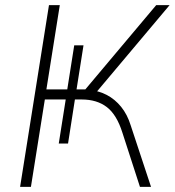

<svg xmlns="http://www.w3.org/2000/svg" viewBox="-20 -725 678 745"><path d="M58 0 170 -705H212L160 -378H241L268 -549H304L277 -378H311L586 -705H638L347 -359L326 -376Q363 -373 394.5 -356.5Q426 -340 450 -310.5Q474 -281 487 -239L566 0H523L455 -210Q433 -280 394.5 -309.5Q356 -339 297 -339H260L273 -354L244 -168H208L235 -339H154L100 0Z"/></svg>

Font: Nunito Sans 12pt ExtraLight
Style: Italic
Weight: 200
Italic angle: -9°
Designer: Vernon Adams
Foundry: Vernon Adams
Version: Version 3.101;gftools[0.9.27]